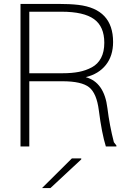

<svg xmlns="http://www.w3.org/2000/svg" viewBox="-20 -750 655 983"><path d="M576 -5V0H522Q501 -67 486 -185Q475 -272 436.5 -303Q398 -334 299 -334H130V0H85V-730H277Q338 -730 381 -725Q559 -704 559 -535Q559 -464 522 -417.5Q485 -371 419 -355Q514 -329 530 -196Q541 -107 563 -22ZM130 -375H300Q348 -375 384 -382Q420 -389 450.5 -405.5Q481 -422 497.5 -453.5Q514 -485 514 -531Q514 -614 461.5 -652Q409 -690 295 -690H130ZM195 213 348 61H396V66L238 213Z"/></svg>

Font: Nacelle UltraLight
Style: Regular
Weight: 200
Designer: Sora Sagano
Foundry: Sora Sagano
Version: Version 1.000;FEAKit 1.0